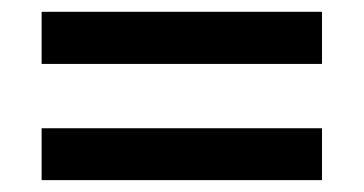

<svg xmlns="http://www.w3.org/2000/svg" viewBox="-20 -513 611 322"><path d="M49.8 -405.8V-493.2H520V-405.8ZM49.8 -210.9V-297.9H520V-210.9Z"/></svg>

Font: Open Sans Semibold
Style: Regular
Weight: 600
Foundry: Ascender Corporation
Version: Version 1.10; ttfautohint (v1.5.65-e2d9)